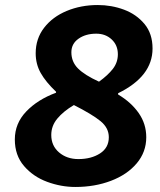

<svg xmlns="http://www.w3.org/2000/svg" viewBox="-20 -731 635 764"><path d="M39 -176Q39 -240 84.5 -287.5Q130 -335 203 -362V-366Q162 -405 142 -440.5Q122 -476 122 -519Q122 -577 155.5 -620.5Q189 -664 245.5 -687.5Q302 -711 369 -711Q424 -711 473.5 -692.5Q523 -674 555 -635.5Q587 -597 587 -538Q587 -427 450 -360V-355Q502 -324 532 -281Q562 -238 562 -185Q562 -126 524 -81Q486 -36 421.5 -11.5Q357 13 280 13Q223 13 167.5 -7.5Q112 -28 75.5 -70.5Q39 -113 39 -176ZM449 -515Q449 -551 424.5 -574Q400 -597 363 -597Q321 -597 292.5 -577Q264 -557 264 -523Q264 -485 290.5 -458.5Q317 -432 374 -406Q410 -432 429.5 -457.5Q449 -483 449 -515ZM413 -185Q413 -222 380 -249Q347 -276 274 -313Q232 -288 208 -259Q184 -230 184 -194Q184 -151 215 -124.5Q246 -98 292 -98Q343 -98 378 -120.5Q413 -143 413 -185Z"/></svg>

Font: Nebula Sans Bold
Style: Regular
Weight: 700
Italic angle: -9°
Designer: Paul D. Hunt for Adobe (as Source Sans)
Foundry: Nebula Entertainment & Broadcasting LLC
Version: Version 1.010